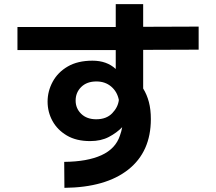

<svg xmlns="http://www.w3.org/2000/svg" viewBox="-20 -839 1040 924"><path d="M290 65 289 -60Q400 -61 468 -92Q536 -123 557 -186Q565 -208 568 -227Q542 -200 504 -180Q466 -160 414 -160Q347 -160 301.5 -187Q256 -214 232.5 -257Q209 -300 209 -350Q209 -400 233.5 -445.5Q258 -491 306 -519Q354 -547 425 -547Q494 -547 537 -507V-598Q419 -598 300.5 -598Q182 -598 64 -598V-709Q182 -709 300.5 -709Q419 -709 537 -709V-819H669V-710Q736 -710 802.5 -710.5Q869 -711 936 -711V-600Q869 -600 802.5 -599.5Q736 -599 669 -599V-413Q687 -384 696.5 -348Q706 -312 706 -266Q706 -109 597.5 -23Q489 63 290 65ZM443 -265Q492 -265 520 -294Q548 -323 552 -358Q544 -398 515 -422.5Q486 -447 444 -447Q398 -447 371 -420.5Q344 -394 344 -355Q344 -317 371 -291Q398 -265 443 -265Z"/></svg>

Font: Murecho SemiBold
Style: Regular
Weight: 600
Designer: Neil Summerour
Foundry: Positype
Version: Version 1.010; ttfautohint (v1.8.3)